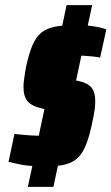

<svg xmlns="http://www.w3.org/2000/svg" viewBox="-20 -716 432 744"><path d="M156 -71Q136 -71 117 -72Q98 -73 81 -75Q64 -77 47.5 -81Q31 -85 13 -89L36 -197Q54 -195 71 -193.5Q88 -192 104 -191Q120 -190 133 -190Q155 -190 168.5 -192Q182 -194 190.5 -204Q199 -214 204 -235Q206 -246 207 -253.5Q208 -261 208 -266Q208 -276 202.5 -279.5Q197 -283 184 -286L141 -296Q105 -304 88 -322.5Q71 -341 71 -379Q71 -394 74 -414Q77 -434 81 -457Q92 -508 105.5 -540Q119 -572 139.5 -589Q160 -606 193 -612.5Q226 -619 275 -619Q301 -619 324 -616.5Q347 -614 365 -610Q383 -606 392 -602L368 -493Q353 -496 336 -497.5Q319 -499 304 -500Q289 -501 278 -501Q256 -501 244 -498Q232 -495 226.5 -486Q221 -477 217 -460Q215 -449 214 -441.5Q213 -434 213 -430Q213 -421 217.5 -417.5Q222 -414 234 -412L280 -403Q305 -398 320 -389Q335 -380 342 -364.5Q349 -349 349 -324Q349 -308 346.5 -289.5Q344 -271 339 -248Q328 -193 314.5 -158Q301 -123 281.5 -104.5Q262 -86 232 -78.5Q202 -71 156 -71ZM88 8 238 -696H337L187 8Z"/></svg>

Font: Saira Condensed ExtraBold
Style: Italic
Weight: 800
Width: 3
Italic angle: -12°
Designer: Hector Gatti with collaboration of the Omnibus-Type team
Foundry: Omnibus-Type
Version: Version 1.101